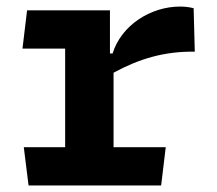

<svg xmlns="http://www.w3.org/2000/svg" viewBox="-20 -565 660 585"><path d="M315 -533.5H62.5L48.5 -417H178.5V-116.5H52.5L67 0H471L485 -116.5H326V-343.5C404.5 -386 481 -409 573.5 -407.5L570 -540C556 -543.5 542.5 -545 528.5 -545C440 -545 350 -489 323 -402H315Z"/></svg>

Font: Monaspace Argon
Style: Bold
Weight: 700
Designer: Riley Cran & the Lettermatic Team
Foundry: Lettermatic
Version: Version 1.000 (Monaspace Argon)